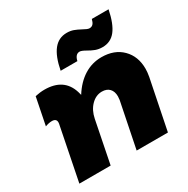

<svg xmlns="http://www.w3.org/2000/svg" viewBox="-171 -920 1054 1074"><g transform="rotate(-30 356.0 -383.0)"><path d="M534 -596Q509 -596 489 -603.5Q469 -611 447 -624Q421 -639 409 -639Q381 -639 372 -599H264Q280 -683 313 -724.5Q346 -766 399 -766Q423 -766 442 -759Q461 -752 485 -739Q496 -733 506 -728.5Q516 -724 523 -724Q538 -724 546.5 -733.5Q555 -743 560 -763H668Q651 -678 619 -637Q587 -596 534 -596ZM106 -336Q109 -348 109 -356Q109 -380 80 -380Q61 -380 37 -371L72 -546Q104 -553 132 -553Q257 -553 290 -447L296 -425Q335 -487 386.5 -519Q438 -551 499 -551Q582 -551 631.5 -501.5Q681 -452 681 -372Q681 -350 676 -322L611 0H409L468 -292Q470 -308 470 -315Q470 -347 453 -365Q436 -383 405 -383Q366 -383 335.5 -352Q305 -321 295 -271L241 0H39Z"/></g></svg>

Font: TypoPRO Montserrat Alternates
Style: Italic
Weight: 800
Italic angle: -11.3°
Designer: Julieta Ulanovsky
Foundry: Julieta Ulanovsky
Version: Version 6.001